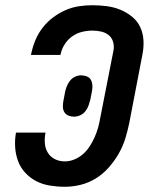

<svg xmlns="http://www.w3.org/2000/svg" viewBox="-20 -702 590 734"><path d="M228 12Q199 12 171 7.5Q143 3 119.5 -9Q96 -21 77.5 -40.5Q59 -60 49.5 -85Q40 -110 38 -138Q36 -166 41 -195H154Q150 -175 151.5 -154.5Q153 -134 163 -118Q173 -102 190 -93.5Q207 -85 228 -85Q246 -85 264.5 -92.5Q283 -100 298 -113.5Q313 -127 323.5 -143.5Q334 -160 342 -178Q350 -196 355 -214Q360 -232 363 -250L414 -510Q417 -527 412 -543Q407 -559 394.5 -568.5Q382 -578 366 -581.5Q350 -585 333 -585Q313 -585 293 -580Q273 -575 256 -563Q239 -551 227.5 -533Q216 -515 212 -496L211 -492H98L100 -499Q105 -524 115.5 -549Q126 -574 143 -596Q160 -618 182.5 -635Q205 -652 230 -663Q255 -674 281 -678Q307 -682 332 -682Q360 -682 387.5 -678.5Q415 -675 439.5 -665Q464 -655 484.5 -638.5Q505 -622 516 -598.5Q527 -575 528.5 -547.5Q530 -520 524 -491L474 -231Q468 -202 459 -172.5Q450 -143 434 -115Q418 -87 396 -62Q374 -37 346.5 -20Q319 -3 288.5 4.5Q258 12 228 12ZM263 -256Q252 -256 242 -260Q232 -264 226.5 -272.5Q221 -281 220.5 -292Q220 -303 222 -314L228 -346Q230 -358 234.5 -370Q239 -382 247 -392.5Q255 -403 266.5 -408.5Q278 -414 290 -414Q301 -414 311.5 -410Q322 -406 327 -397.5Q332 -389 333 -378Q334 -367 332 -356L326 -324Q323 -312 319 -300Q315 -288 307 -277.5Q299 -267 287 -261.5Q275 -256 263 -256Z"/></svg>

Font: Lode Term
Style: Bold Italic
Weight: 700
Italic angle: -11°
Monospace: yes
Designer: Belleve Invis
Foundry: Belleve Invis
Version: Version 29.2.0